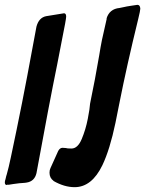

<svg xmlns="http://www.w3.org/2000/svg" viewBox="-76 -774 601 795"><path d="M233 1Q190 1 145 -25H146Q129 -37 129 -59Q129 -70 133 -78L165 -149Q172 -162 183 -162L197 -161Q201 -160 204.5 -159.5Q208 -159 220 -159Q246 -159 262.5 -198.5Q279 -238 287.5 -282Q296 -326 297 -345Q318 -446 335 -546Q340 -578 346 -608L366 -697H365Q377 -737 419 -741L424 -742Q431 -743 438.5 -745Q446 -747 466 -750Q489 -754 493 -754Q504 -754 505 -738Q505 -731 496 -694Q449 -502 418 -345L402 -265Q379 -155 348 -90Q304 1 233 1ZM-48 -8Q-55 -8 -56 -17Q-56 -21 -55.5 -24Q-55 -27 -54 -30V-29L-53 -33Q-50 -47 -48 -52Q-40 -80 -31 -123Q17 -348 58 -573L75 -664Q85 -701 115 -707L189 -719Q198 -719 198 -705Q198 -695 180 -606L161 -508Q128 -347 75 -57Q67 -23 34 -18L27 -17Q5 -16 -21 -12L-40 -9H-47Z"/></svg>

Font: Bangerz
Style: Regular
Weight: 400
Designer: vernon adams
Foundry: Vernon Adams
Version: Version 2.10;February 7, 2025;FontCreator 13.0.0.2683 64-bit